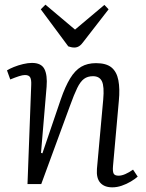

<svg xmlns="http://www.w3.org/2000/svg" viewBox="-20 -790 627 824"><path d="M571 -32Q560 -22 541.5 -11Q523 0 502.5 7Q482 14 462 14Q428 14 410.5 -5.5Q393 -25 396 -65L423 -363Q428 -419 417.5 -441Q407 -463 379 -463Q356 -463 340.5 -451.5Q325 -440 311.5 -412.5Q298 -385 280 -335L157 0H98L114 -426Q115 -448 109.5 -458Q104 -468 87 -468Q77 -468 61.5 -463Q46 -458 24 -449L10 -488Q21 -495 39.5 -502.5Q58 -510 79 -515Q100 -520 117 -520Q157 -520 170.5 -494Q184 -468 180 -418L156 -134L162 -132L241 -364Q260 -419 281 -453.5Q302 -488 328.5 -503.5Q355 -519 392 -519Q436 -519 458.5 -500.5Q481 -482 488 -445.5Q495 -409 490 -357L465 -77Q463 -55 467.5 -45.5Q472 -36 489 -36Q502 -36 518 -43Q534 -50 551 -62ZM155 -750 175 -770 302 -663 428 -769 446 -750 339 -612Q330 -599 320.5 -592.5Q311 -586 299 -586Q292 -586 285.5 -587.5Q279 -589 273 -591Z"/></svg>

Font: Literata 18pt Light
Style: Italic
Weight: 300
Italic angle: -2°
Designer: Latin by Veronika Burian and Jose Scaglione. Greek by Irene Vlachou. Cyrillic by Vera Evstafieva
Foundry: TypeTogether
Version: Version 3.103;gftools[0.9.29]